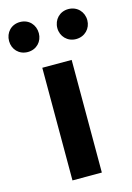

<svg xmlns="http://www.w3.org/2000/svg" viewBox="-163 -861 632 922"><g transform="rotate(-15 152.5 -400.0)"><path d="M79 0H225V-560H79ZM32 -651C76 -651 106 -684 106 -725C106 -767 76 -800 32 -800C-12 -800 -42 -767 -42 -725C-42 -684 -12 -651 32 -651ZM272 -651C316 -651 347 -684 347 -725C347 -767 316 -800 272 -800C229 -800 198 -767 198 -725C198 -684 229 -651 272 -651Z"/></g></svg>

Font: Kinto Sans
Style: Bold
Weight: 700
Designer: Authors: Ryoko NISHIZUKA  (kana & ideographs); Paul D. Hunt (Latin, Greek & Cyrillic); Wenlong ZHANG  (bopomofo); Sandol
Foundry: Adobe Systems Incorporated, ookami Inc.
Version: Version 0.001